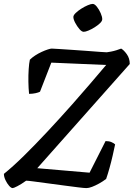

<svg xmlns="http://www.w3.org/2000/svg" viewBox="-25 -964 685 984"><path d="M40 0Q32 0 21.5 -12Q11 -24 3 -41Q-5 -58 -5 -73Q40 -109 97.5 -165.5Q155 -222 218.5 -290Q282 -358 345 -429Q390 -480 436.5 -534Q483 -588 519 -631L238 -643L180 -494Q173 -490 157.5 -486.5Q142 -483 124 -483Q121 -511 120.5 -545Q120 -579 122 -609.5Q124 -640 128 -658Q139 -669 155 -679.5Q171 -690 188.5 -698Q206 -706 220 -710.5Q234 -715 240 -715Q247 -715 276 -713Q305 -711 344.5 -708.5Q384 -706 422.5 -703Q461 -700 489 -698Q517 -696 522 -696Q530 -697 543.5 -699.5Q557 -702 571.5 -706.5Q586 -711 596 -715Q610 -707 625 -686Q640 -665 640 -636L166 -102L434 -79L516 -241Q534 -241 546.5 -235.5Q559 -230 565 -224Q560 -200 552.5 -167Q545 -134 536 -102Q527 -70 519 -47Q502 -34 483 -23.5Q464 -13 447 -6.5Q430 0 418 0Q407 0 375 -4Q343 -8 301.5 -13.5Q260 -19 219 -24.5Q178 -30 148 -34Q118 -38 109 -38Q84 -20 64.5 -10Q45 0 40 0ZM404 -801Q394 -801 382 -815Q370 -829 360.5 -847Q351 -865 351 -877Q351 -886 363 -897.5Q375 -909 391.5 -919.5Q408 -930 424.5 -937Q441 -944 450 -944Q460 -944 471.5 -929.5Q483 -915 491 -896.5Q499 -878 499 -866Q499 -856 487.5 -845Q476 -834 460 -824Q444 -814 428.5 -807.5Q413 -801 404 -801Z"/></svg>

Font: Texturina Medium
Style: Italic
Weight: 500
Italic angle: -11°
Designer: Guillermo Torres Carreño
Foundry: Omnibus-Type
Version: Version 1.002